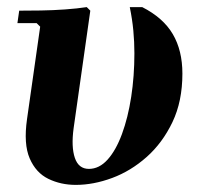

<svg xmlns="http://www.w3.org/2000/svg" viewBox="-20 -510 558 540"><path d="M345 -490H380Q439 -460 466 -414Q493 -368 493 -303Q493 -225 465 -166.5Q437 -108 392.5 -68.5Q348 -29 295.5 -9.5Q243 10 193 10Q151 10 116 -7Q81 -24 63.5 -64.5Q46 -105 56 -175L93 -435L83 -445H29L34 -480Q60 -480 94.5 -480.5Q129 -481 163.5 -483.5Q198 -486 224 -490L234 -480L187 -149Q180 -97 190.5 -66Q201 -35 230 -35Q259 -35 282.5 -61Q306 -87 323 -133Q340 -179 349 -237.5Q358 -296 358 -360Q358 -392 355 -424Q352 -456 345 -490Z"/></svg>

Font: Brygada 1918
Style: Italic
Weight: 400
Italic angle: -8°
Designer: Mateusz Machalski | Borys Kosmynka | Przemek Hoffer
Foundry: NIEPODLEGLA 2018
Version: Version 3.006